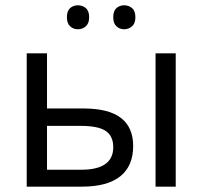

<svg xmlns="http://www.w3.org/2000/svg" viewBox="-20 -696 755 716"><path d="M155.3 -291.5H290.5Q385.3 -291.5 430.9 -256.3Q476.6 -221.2 476.6 -151.4Q476.6 -76.7 428.2 -38.3Q379.9 0 286.1 0H79.6V-497.1H155.3ZM635.3 0H560.1V-497.1H635.3ZM155.3 -226.6V-63H282.7Q402.3 -63 402.3 -147Q402.3 -188.5 374.5 -207.5Q346.7 -226.6 280.3 -226.6ZM229.5 -631.8Q229.5 -655.3 241.5 -665.8Q253.4 -676.3 270.5 -676.3Q287.6 -676.3 300 -665.8Q312.5 -655.3 312.5 -631.8Q312.5 -608.9 300 -597.9Q287.6 -586.9 270.5 -586.9Q253.4 -586.9 241.5 -597.9Q229.5 -608.9 229.5 -631.8ZM402.3 -631.8Q402.3 -655.3 414.3 -665.8Q426.3 -676.3 442.9 -676.3Q460 -676.3 472.4 -665.8Q484.9 -655.3 484.9 -631.8Q484.9 -608.9 472.4 -597.9Q460 -586.9 442.9 -586.9Q426.3 -586.9 414.3 -597.9Q402.3 -608.9 402.3 -631.8Z"/></svg>

Font: Bpm'online Open Sans
Style: Regular
Weight: 400
Foundry: Ascender Corporation
Version: Version 1.10